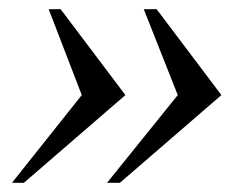

<svg xmlns="http://www.w3.org/2000/svg" viewBox="-20 -420 509 418"><path d="M462 -213 241 -22H213L367 -213L293 -400H321ZM253 -213 32 -22H6L158 -213L86 -400H112Z"/></svg>

Font: New Athena Unicode
Style: Italic
Weight: 400
Designer: J. Rusten 1997; rev. by R. Hancock 2001, 2002, rev. by D. Mastronarde 2002-2019
Foundry: Society for Classical Studies (formerly American Philological Association)
Version: Version 5.008